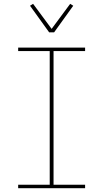

<svg xmlns="http://www.w3.org/2000/svg" viewBox="-20 -984 540 1004"><path d="M75 0V-18H240V-717H75V-735H425V-717H260V-18H425V0ZM237 -815 137 -954 153 -964 250 -833 347 -964 363 -954 263 -815Z"/></svg>

Font: Iosevka Curly Thin
Style: Regular
Weight: 100
Monospace: yes
Designer: Belleve Invis
Foundry: Belleve Invis
Version: Version 22.1.2; ttfautohint (v1.8.4)